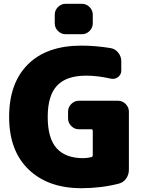

<svg xmlns="http://www.w3.org/2000/svg" viewBox="-20 -980 766 1010"><path d="M601 -450Q624 -450 641 -433Q658 -416 658 -393V-87Q658 -61 643.5 -40.5Q629 -20 605 -14Q512 10 408 10Q233 10 130.5 -88.5Q28 -187 28 -365Q28 -543 127 -641.5Q226 -740 408 -740Q482 -740 562 -727Q586 -723 602 -703Q618 -683 618 -658V-609Q618 -588 601.5 -575Q585 -562 564 -566Q494 -582 433 -582Q329 -582 280 -529.5Q231 -477 231 -365Q231 -252 278 -200Q325 -148 418 -148Q437 -148 459 -153Q468 -155 468 -163V-291Q468 -300 460 -300H395Q372 -300 355 -317Q338 -334 338 -357V-393Q338 -416 355 -433Q372 -450 395 -450ZM325 -960H411Q434 -960 451 -943Q468 -926 468 -903V-857Q468 -834 451 -817Q434 -800 411 -800H325Q302 -800 285 -817Q268 -834 268 -857V-903Q268 -926 285 -943Q302 -960 325 -960Z"/></svg>

Font: Rounded Mplus 1c Black
Style: Regular
Weight: 900
Version: Version 1.059.20150529